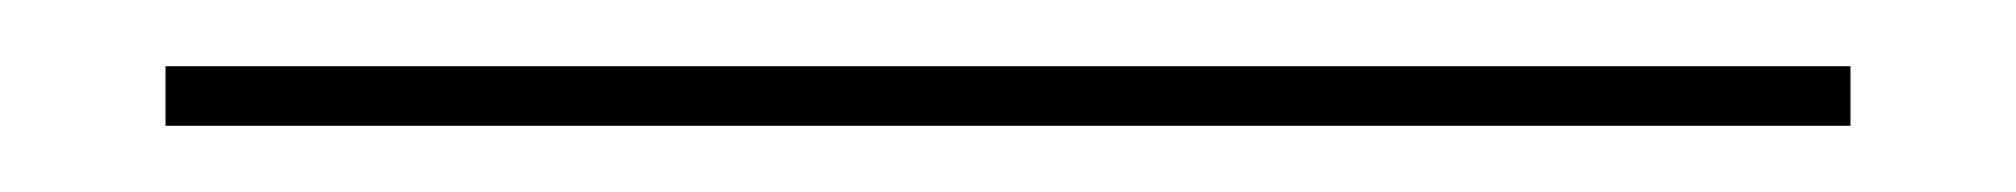

<svg xmlns="http://www.w3.org/2000/svg" viewBox="-20 103 609 58"><path d="M539 141V123H30V141Z"/></svg>

Font: IBM Plex Thai Looped Thin
Style: Regular
Weight: 100
Designer: Mike Abbink, Paul van der Laan, Pieter van Rosmalen, Ben Mitchell, Mark Frömberg
Foundry: Bold Monday
Version: Version 1.0